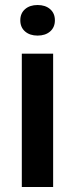

<svg xmlns="http://www.w3.org/2000/svg" viewBox="-20 -746 300 766"><path d="M67 0V-532H192V0ZM180 -620.5Q161 -604 130 -604Q99 -604 80 -620.5Q61 -637 61 -665Q61 -693 80 -709.5Q99 -726 130 -726Q161 -726 180 -709.5Q199 -693 199 -665Q199 -637 180 -620.5Z"/></svg>

Font: Mona Sans SemiBold
Style: Regular
Weight: 600
Designer: Deni Anggara
Foundry: GitHub
Version: Version 2.000;Glyphs 3.2.3 (3260)